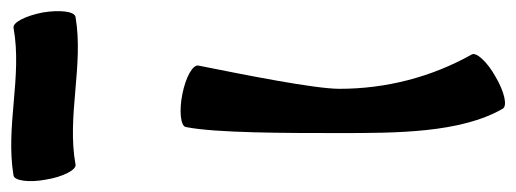

<svg xmlns="http://www.w3.org/2000/svg" viewBox="-360 -588 932 347"><g transform="rotate(-90 106.5 -414.0)"><path d="M-17 -744C71 -760 162 -729 250 -744C260 -746 263 -772 258 -803C252 -834 240 -858 230 -856C142 -840 52 -871 -37 -856C-46 -854 -50 -828 -44 -797C-39 -766 -26 -742 -17 -744ZM51 -545C40 -491 40 -360 40 -267C40 -165 40 -48 84 28C89 37 115 31 142 15C169 0 187 -20 182 -28C141 -101 120 -183 120 -267C120 -312 145 -437 162 -522C164 -532 141 -545 110 -551C80 -557 53 -554 51 -545Z"/></g></svg>

Font: Nupuram SemiBold
Style: Regular
Weight: 600
Designer: Santhosh Thottingal (santhosh.thottingal@gmail.com)
Foundry: SMC
Version: Version 1.000